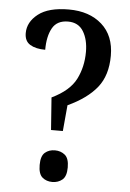

<svg xmlns="http://www.w3.org/2000/svg" viewBox="-53 -764 547 810"><g transform="rotate(5 221.0 -358.5)"><path d="M165 -348Q240 -384 266.5 -436Q293 -488 293 -552Q293 -604 272 -638.5Q251 -673 207 -673Q160 -673 140.5 -638Q121 -603 121 -546Q81 -546 57 -560.5Q33 -575 33 -609Q33 -656 76.5 -690Q120 -724 206 -724Q293 -724 346 -677Q399 -630 399 -545Q399 -462 358 -410.5Q317 -359 235 -321L225 -211H175ZM199 7Q174 7 157 -7.5Q140 -22 140 -60Q140 -98 157 -112.5Q174 -127 199 -127Q224 -127 241.5 -112.5Q259 -98 259 -60Q259 -22 241.5 -7.5Q224 7 199 7Z"/></g></svg>

Font: Noto Serif Lao Condensed Medium
Style: Regular
Weight: 500
Width: 3
Designer: Monotype Design Team
Foundry: Monotype Imaging Inc.
Version: Version 2.003; ttfautohint (v1.8.4.7-5d5b)